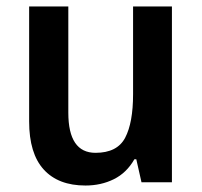

<svg xmlns="http://www.w3.org/2000/svg" viewBox="-20 -563 624 593"><path d="M511 -543V0H417L401 -71H395Q371 -29 331.5 -9.5Q292 10 244 10Q160 10 115 -39.5Q70 -89 70 -188V-543H191V-215Q191 -91 275 -91Q342 -91 366.5 -137.5Q391 -184 391 -272V-543Z"/></svg>

Font: Noto Sans Arabic UI SmCn SmBd
Style: Regular
Weight: 600
Width: 4
Designer: Monotype Design Team, Nadine Chahine and Nizar Qandah
Foundry: Monotype Imaging Inc.
Version: Version 2.010; ttfautohint (v1.8.4.7-5d5b)